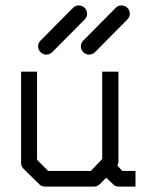

<svg xmlns="http://www.w3.org/2000/svg" viewBox="-20 -741 532 710"><path d="M279 -569Q279 -582 288 -591L408 -712Q417 -721 429 -721Q442 -721 451 -712Q460 -703 460 -690Q460 -678 451 -669L331 -548Q322 -539 309 -539Q297 -539 288 -548Q279 -557 279 -569ZM121 -569Q121 -582 130 -591L250 -712Q259 -721 271 -721Q284 -721 293 -712Q302 -703 302 -690Q302 -678 293 -669L173 -548Q164 -539 151 -539Q139 -539 130 -548Q121 -557 121 -569ZM373 -84 349 -60Q340 -51 328 -51H146Q134 -51 126 -59L67 -117Q58 -126 58 -138V-476H117V-150L158 -109H316L358 -153V-476H418V-141Q418 -139 414 -129L432 -109H481V-51H420Q405 -51 399 -59Z"/></svg>

Font: IBM 3270 Semi-Condensed
Style: Condensed
Weight: 400
Monospace: yes
Version: Version 2.3.1